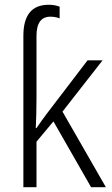

<svg xmlns="http://www.w3.org/2000/svg" viewBox="-20 -785 468 805"><path d="M184 -765Q78 -765 78 -635V0H133V-191L204 -276L362 0H424L242 -317L410 -532H347L179 -312Q167 -296 155 -279.5Q143 -263 133 -248H130Q133 -310 133 -373V-634Q133 -715 191 -715Q212 -715 230 -708V-757Q210 -765 184 -765Z"/></svg>

Font: Noto Sans UI SemiCondensed Light
Style: Regular
Weight: 300
Width: 4
Designer: Monotype Design Team
Foundry: Monotype Imaging Inc.
Version: Version 1.901